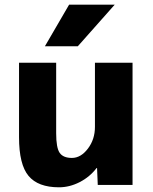

<svg xmlns="http://www.w3.org/2000/svg" viewBox="-20 -787 650 817"><path d="M274 -767H468L311 -590H171ZM219 -520V-220Q219 -158 234 -136.5Q249 -115 286 -115Q324 -115 354 -154.5Q384 -194 384 -247V-520H544V0H396L393 -72H391Q362 -34 319 -12Q276 10 231 10Q142 10 101.5 -38.5Q61 -87 61 -203V-520Z"/></svg>

Font: M PLUS 1p ExtraBold
Style: Regular
Weight: 800
Version: Version 1.062